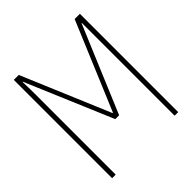

<svg xmlns="http://www.w3.org/2000/svg" viewBox="-193 -850 986 986"><g transform="rotate(-45 300.0 -357.0)"><path d="M60 -714H96L298 -235H301L502 -714H540V0H514V-582V-674H512L314 -203H286L86 -675H84Q86 -630 86 -586V0H60Z"/></g></svg>

Font: Noto Sans Mono UI Thin
Style: Regular
Weight: 250
Monospace: yes
Designer: Monotype Design team
Foundry: Monotype Imaging Inc.
Version: Version 1.000